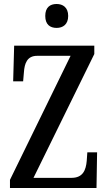

<svg xmlns="http://www.w3.org/2000/svg" viewBox="-20 -943 542 963"><path d="M264 -803C295 -803 322 -820 322 -863C322 -906 295 -923 264 -923C231 -923 207 -906 207 -863C207 -820 231 -803 264 -803ZM30 0H464L467 -179H418L415 -136C411 -90 396 -51 339 -51H148L453 -672V-714H51L46 -535H96L100 -581C103 -625 116 -663 166 -663H334L30 -41Z"/></svg>

Font: Noto Serif Armenian ExtraCondensed Medium
Style: Regular
Weight: 500
Width: 2
Designer: Monotype Design Team
Foundry: Monotype Imaging Inc.
Version: Version 2.008